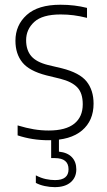

<svg xmlns="http://www.w3.org/2000/svg" viewBox="-20 -568 440 790"><path d="M180 9Q112.5 9 52.5 -11V-52Q89 -41 119.2 -36Q149.5 -31 180.5 -31Q250.5 -31 285.5 -59Q320.5 -87 320.5 -139Q320.5 -185 298 -208.5Q275.5 -232 228 -244L170.5 -258Q100.5 -276 72 -311.2Q43.5 -346.5 43.5 -400.5Q43.5 -464.5 90 -506.5Q136.5 -548.5 228.5 -548.5Q259 -548.5 285.8 -545.2Q312.5 -542 338 -535.5V-494.5Q308 -502 282.8 -505.2Q257.5 -508.5 229.5 -508.5Q154.5 -508.5 121 -477.8Q87.5 -447 87.5 -402.5Q87.5 -362 108.5 -337.2Q129.5 -312.5 177.5 -300.5L234.5 -287Q308 -268.5 336.5 -232.5Q365 -196.5 365 -141.5Q365 -71.5 317.5 -31.2Q270 9 180 9ZM205 202Q185.5 202 164.2 197.5Q143 193 127.5 184.5V153.5Q148.5 164.5 168.5 168.8Q188.5 173 206.5 173Q262 173 262 128.5Q262 82.5 205.5 82.5H190.5V-10H222.5V56Q257.5 59.5 275.8 78.8Q294 98 294 129Q294 162 270.8 182Q247.5 202 205 202Z"/></svg>

Font: Encode Sans SmCnd XLt
Style: Regular
Weight: 200
Width: 4
Designer: Multiple Designers
Foundry: Impallari Type
Version: Version 3.002; ttfautohint (v1.8.3) -l 8 -r 50 -G 200 -x 14 